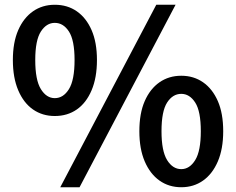

<svg xmlns="http://www.w3.org/2000/svg" viewBox="-20 -772 991 806"><path d="M210 -285Q158 -285 118.5 -312.5Q79 -340 56.5 -393Q34 -446 34 -520Q34 -594 56.5 -645.5Q79 -697 118.5 -724.5Q158 -752 210 -752Q263 -752 302.5 -724.5Q342 -697 364.5 -645.5Q387 -594 387 -520Q387 -446 364.5 -393Q342 -340 302.5 -312.5Q263 -285 210 -285ZM210 -360Q246 -360 269.5 -398Q293 -436 293 -520Q293 -603 269.5 -639.5Q246 -676 210 -676Q175 -676 151.5 -639.5Q128 -603 128 -520Q128 -436 151.5 -398Q175 -360 210 -360ZM233 14 636 -752H717L314 14ZM741 14Q689 14 649.5 -14Q610 -42 587.5 -94.5Q565 -147 565 -221Q565 -296 587.5 -347.5Q610 -399 649.5 -426.5Q689 -454 741 -454Q793 -454 832.5 -426.5Q872 -399 894.5 -347.5Q917 -296 917 -221Q917 -147 894.5 -94.5Q872 -42 832.5 -14Q793 14 741 14ZM741 -62Q776 -62 799.5 -100Q823 -138 823 -221Q823 -305 799.5 -341.5Q776 -378 741 -378Q705 -378 681.5 -341.5Q658 -305 658 -221Q658 -138 681.5 -100Q705 -62 741 -62Z"/></svg>

Font: Noto Sans HK Thin SemiBold
Style: Regular
Weight: 600
Version: Version 2.004-H2;hotconv 1.0.118;makeotfexe 2.5.65603